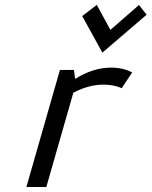

<svg xmlns="http://www.w3.org/2000/svg" viewBox="-20 -751 609 771"><path d="M281.7 -434.1Q354 -479.5 426.3 -479.5Q474.6 -479.5 510.7 -460L468.8 -397Q436 -411.1 396.5 -411.1H395.5Q335.9 -411.1 274.4 -378.4L166 0H85.9L220.7 -470.2H276.9ZM391.1 -539.6 310.1 -686.5 368.7 -731.4 423.3 -630.9 538.1 -731 568.8 -691.9Z"/></svg>

Font: Cantarell
Style: Italic
Weight: 400
Italic angle: -16°
Designer: Dave Crossland
Version: Version 1.004